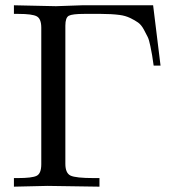

<svg xmlns="http://www.w3.org/2000/svg" viewBox="-20 -700 665 720"><path d="M32.2 0V-32.2H45.9Q101.1 -32.2 117.9 -41Q134.8 -49.8 134.8 -84V-596.2Q134.8 -629.4 117.9 -638.7Q101.1 -647.9 48.8 -647.9H32.2V-680.2L189.9 -676.8L288.1 -680.2H554.2L582 -454.1H556.2Q552.2 -481.9 550.5 -492.4Q548.8 -502.9 543.9 -526.9Q539.1 -550.8 533.9 -561.3Q528.8 -571.8 519.3 -589.4Q509.8 -606.9 497.8 -615.5Q485.8 -624 468 -632.6Q450.2 -641.1 428.2 -644Q397.5 -647.9 358.9 -647.9H295.9Q251 -647.9 238 -640.9Q225.1 -633.8 225.1 -604V-85.9Q225.1 -50.8 244.6 -41.5Q264.2 -32.2 332 -32.2H353V0L158.2 -2.9Z"/></svg>

Font: CMU Serif Upright Italic
Style: UprightItalic
Weight: 500
Version: Version 0.7.0